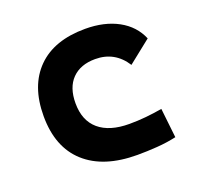

<svg xmlns="http://www.w3.org/2000/svg" viewBox="-100 -637 786 756"><g transform="rotate(-20 293.0 -258.5)"><path d="M353.5 9.8Q212.4 9.8 135.3 -59.8Q58.1 -129.4 58.1 -259.8Q58.1 -386.7 128.4 -457Q198.7 -527.3 329.1 -527.3Q409.2 -527.3 466.6 -496.1Q523.9 -464.8 547.9 -407.7L452.1 -331.5Q407.2 -401.9 325.2 -401.9Q263.2 -401.9 228.3 -366.2Q193.4 -330.6 193.4 -264.6Q193.4 -191.9 238 -153.8Q282.7 -115.7 365.2 -115.7Q400.4 -115.7 435.3 -119.1Q470.2 -122.6 503.4 -128.4L517.1 -4.9Q477.5 3.9 435.5 6.8Q393.6 9.8 353.5 9.8Z"/></g></svg>

Font: Cascadia Mono PL
Style: Bold
Weight: 700
Monospace: yes
Designer: Aaron Bell
Foundry: Saja Typeworks
Version: Version 2404.023; ttfautohint (v1.8.4)